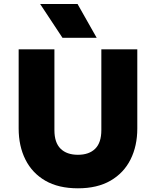

<svg xmlns="http://www.w3.org/2000/svg" viewBox="-20 -954 802 988"><path d="M381 15Q281 15 213.2 -24.2Q145.5 -63.5 110.8 -133Q76 -202.5 76 -293V-700H260V-284.5Q260 -220 291.8 -188.8Q323.5 -157.5 381 -157.5Q438.5 -157.5 470 -188.8Q501.5 -220 501.5 -284.5V-700H686.5V-293Q686.5 -203 651.8 -133.5Q617 -64 549 -24.5Q481 15 381 15ZM301.5 -759.5 186.5 -933.5H379L477.5 -759.5Z"/></svg>

Font: Geologica ExtraBold
Style: Regular
Weight: 800
Designer: Sindre Bremnes, Frode Helland
Foundry: Monokrom Skriftforlag AS
Version: Version 1.010;gftools[0.9.28]